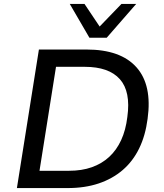

<svg xmlns="http://www.w3.org/2000/svg" viewBox="-20 -957 833 977"><path d="M66 0 178 -705H420Q594 -705 674.5 -614.5Q755 -524 731 -352Q720 -267 688 -201.5Q656 -136 604 -91.5Q552 -47 482 -23.5Q412 0 324 0ZM181 -88H331Q396 -88 447 -106Q498 -124 535.5 -158.5Q573 -193 596.5 -244Q620 -295 628 -362Q646 -491 590 -554Q534 -617 411 -617H265ZM435 -765 335 -937H410L487 -822L598 -937H673L523 -765Z"/></svg>

Font: Nunito Sans 7pt Medium
Style: Italic
Weight: 500
Italic angle: -9°
Designer: Vernon Adams
Foundry: Vernon Adams
Version: Version 3.101;gftools[0.9.27]